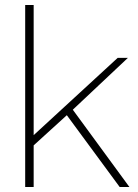

<svg xmlns="http://www.w3.org/2000/svg" viewBox="-20 -750 554 770"><path d="M460 0 248 -288 115 -167V0H81V-730H115V-208L452 -518H493L272 -310L499 0Z"/></svg>

Font: Raleway Thin ExtraLight
Style: Regular
Weight: 250
Version: Version 4.026